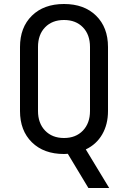

<svg xmlns="http://www.w3.org/2000/svg" viewBox="-20 -760 640 960"><path d="M422 180 319 9Q315 9 310 9.5Q305 10 300 10Q199 10 139.5 -48.5Q80 -107 80 -205V-525Q80 -623 139.5 -681.5Q199 -740 300 -740Q401 -740 460.5 -681.5Q520 -623 520 -525V-205Q520 -138 491 -88Q462 -38 409 -13L526 180ZM300 -70Q359 -70 394.5 -107Q430 -144 430 -205V-525Q430 -587 394.5 -623.5Q359 -660 300 -660Q241 -660 205.5 -623.5Q170 -587 170 -525V-205Q170 -144 205.5 -107Q241 -70 300 -70Z"/></svg>

Font: JetBrains Mono NL
Style: Regular
Weight: 400
Monospace: yes
Designer: Philipp Nurullin, Konstantin Bulenkov
Foundry: JetBrains
Version: Version 2.305; ttfautohint (v1.8.4.7-5d5b)